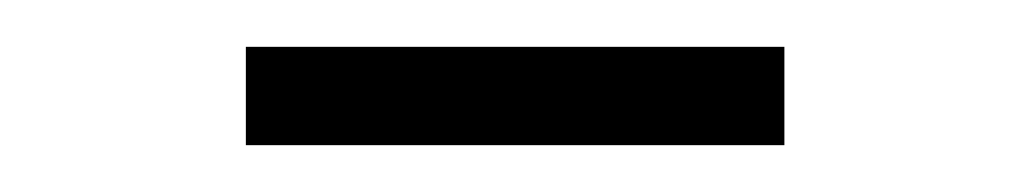

<svg xmlns="http://www.w3.org/2000/svg" viewBox="-20 -544 439 82"><path d="M315 -482H85V-524H315Z"/></svg>

Font: Josefin Slab SemiBold
Style: Regular
Weight: 600
Designer: Santiago Orozco
Foundry: Typemade
Version: Version 2.000